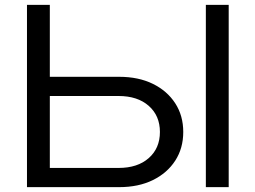

<svg xmlns="http://www.w3.org/2000/svg" viewBox="-20 -770 1051 790"><path d="M91 0V-750H185V-37L143 -79H468Q546 -79 592 -119.5Q638 -160 638 -227Q638 -294 592 -334.5Q546 -375 468 -375H133V-454H470Q550 -454 609 -425Q668 -396 701 -345Q734 -294 734 -227Q734 -160 701 -109Q668 -58 609 -29Q550 0 470 0ZM827 -750H921V0H827Z"/></svg>

Font: Unbounded Light
Style: Regular
Weight: 300
Designer: Luke Prowse, Jean-Baptiste Morizot, Fátima Lázaro, Florian Runge
Foundry: NaN
Version: Version 1.700